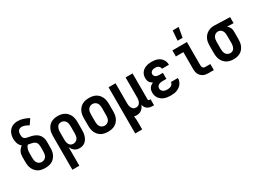

<svg xmlns="http://www.w3.org/2000/svg" viewBox="-36 -1594 3572 2646"><g transform="rotate(-30 1750.0 -271.0)"><path d="M250 8Q223 8 195.5 3Q168 -2 144 -15Q120 -28 101.5 -48.5Q83 -69 71.5 -93.5Q60 -118 55.5 -145.5Q51 -173 51 -200V-279Q51 -300 54.5 -321Q58 -342 67.5 -361Q77 -380 91 -396Q105 -412 123 -424Q108 -435 97 -451Q86 -467 79 -485Q72 -503 69 -522Q66 -541 66 -560Q66 -584 70.5 -607.5Q75 -631 85 -652.5Q95 -674 111 -692Q127 -710 148 -721.5Q169 -733 192.5 -738Q216 -743 239 -743Q285 -743 329 -728.5Q373 -714 412 -692L356 -609Q344 -616 331 -622.5Q318 -629 305 -634.5Q292 -640 278 -643.5Q264 -647 249 -647Q233 -647 218 -641Q203 -635 193.5 -622Q184 -609 181 -593Q178 -577 178 -561Q178 -546 181.5 -530Q185 -514 195.5 -502.5Q206 -491 221.5 -486Q237 -481 252.5 -478.5Q268 -476 283.5 -472.5Q299 -469 314.5 -465Q330 -461 344.5 -455Q359 -449 372.5 -441Q386 -433 398 -422.5Q410 -412 419 -399Q428 -386 434.5 -371.5Q441 -357 444.5 -341.5Q448 -326 448.5 -310.5Q449 -295 449 -279V-200Q449 -173 444.5 -145.5Q440 -118 428.5 -93.5Q417 -69 398.5 -48.5Q380 -28 356 -15Q332 -2 304.5 3Q277 8 250 8ZM250 -88Q270 -88 288.5 -97Q307 -106 318.5 -123Q330 -140 334 -160Q338 -180 338 -200V-279Q338 -296 335 -313Q332 -330 322.5 -344Q313 -358 298.5 -366.5Q284 -375 267.5 -379Q251 -383 234.5 -386Q218 -389 201 -392Q189 -382 181.5 -368.5Q174 -355 169.5 -340Q165 -325 163.5 -309.5Q162 -294 162 -279V-200Q162 -180 166 -160Q170 -140 181.5 -123Q193 -106 211.5 -97Q230 -88 250 -88Z M559 215V-320Q559 -347 563 -373.5Q567 -400 578 -424.5Q589 -449 606.5 -470Q624 -491 647.5 -504Q671 -517 697.5 -522.5Q724 -528 751 -528Q778 -528 805 -523Q832 -518 856 -504.5Q880 -491 898.5 -471Q917 -451 928.5 -426Q940 -401 944.5 -374Q949 -347 949 -320V-200Q949 -176 946.5 -151.5Q944 -127 937 -104Q930 -81 917.5 -59.5Q905 -38 886.5 -22.5Q868 -7 844.5 0.5Q821 8 797 8Q776 8 756 2.5Q736 -3 719 -15.5Q702 -28 690 -45Q678 -62 670 -82V215ZM751 -88Q771 -88 789.5 -97.5Q808 -107 819 -123.5Q830 -140 834 -160Q838 -180 838 -200V-320Q838 -340 834 -360Q830 -380 819 -396.5Q808 -413 789.5 -422.5Q771 -432 751 -432Q738 -432 725.5 -428Q713 -424 703 -415.5Q693 -407 687 -395.5Q681 -384 677 -371.5Q673 -359 671.5 -346Q670 -333 670 -320V-200Q670 -187 671.5 -174Q673 -161 676.5 -148.5Q680 -136 686.5 -124.5Q693 -113 703 -104.5Q713 -96 725.5 -92Q738 -88 751 -88Z M1250 8Q1223 8 1195.5 3Q1168 -2 1144 -15Q1120 -28 1101.5 -48.5Q1083 -69 1071.5 -93.5Q1060 -118 1055.5 -145.5Q1051 -173 1051 -200V-320Q1051 -347 1055.5 -374.5Q1060 -402 1071.5 -426.5Q1083 -451 1101.5 -471.5Q1120 -492 1144 -505Q1168 -518 1195.5 -523Q1223 -528 1250 -528Q1277 -528 1304.5 -523Q1332 -518 1356 -505Q1380 -492 1398.5 -471.5Q1417 -451 1428.5 -426.5Q1440 -402 1444.5 -374.5Q1449 -347 1449 -320V-200Q1449 -173 1444.5 -145.5Q1440 -118 1428.5 -93.5Q1417 -69 1398.5 -48.5Q1380 -28 1356 -15Q1332 -2 1304.5 3Q1277 8 1250 8ZM1250 -88Q1270 -88 1288.5 -97Q1307 -106 1318.5 -123Q1330 -140 1334 -160Q1338 -180 1338 -200V-320Q1338 -340 1334 -360Q1330 -380 1318.5 -397Q1307 -414 1288.5 -423Q1270 -432 1250 -432Q1230 -432 1211.5 -423Q1193 -414 1181.5 -397Q1170 -380 1166 -360Q1162 -340 1162 -320V-200Q1162 -180 1166 -160Q1170 -140 1181.5 -123Q1193 -106 1211.5 -97Q1230 -88 1250 -88Z M1559 215V-520H1670V-200Q1670 -187 1671.5 -174Q1673 -161 1676.5 -148.5Q1680 -136 1686.5 -125Q1693 -114 1702.5 -105Q1712 -96 1724.5 -92Q1737 -88 1750 -88Q1763 -88 1775.5 -92Q1788 -96 1797.5 -105Q1807 -114 1813.5 -125Q1820 -136 1823.5 -148.5Q1827 -161 1828.5 -174Q1830 -187 1830 -200V-520H1941V-108Q1941 -104 1942 -100Q1943 -96 1946 -93Q1949 -90 1953 -89Q1957 -88 1961 -88H1978V8H1961Q1939 8 1917 3.5Q1895 -1 1876.5 -13Q1858 -25 1846 -44Q1834 -63 1831 -85Q1823 -65 1811 -47.5Q1799 -30 1782.5 -17Q1766 -4 1745.5 2Q1725 8 1704 8Q1694 8 1683.5 6.5Q1673 5 1663 2Q1667 28 1668.5 54.5Q1670 81 1670 107V215Z M2248 8Q2223 8 2198.5 5Q2174 2 2150.5 -6Q2127 -14 2106.5 -28.5Q2086 -43 2071.5 -62.5Q2057 -82 2050 -106Q2043 -130 2043 -155Q2043 -174 2047.5 -192.5Q2052 -211 2063 -226.5Q2074 -242 2089 -253Q2104 -264 2121 -272Q2107 -279 2094.5 -289.5Q2082 -300 2074 -314Q2066 -328 2062.5 -343.5Q2059 -359 2059 -375Q2059 -398 2065 -420.5Q2071 -443 2084.5 -461.5Q2098 -480 2117 -493.5Q2136 -507 2157.5 -514.5Q2179 -522 2201.5 -525Q2224 -528 2247 -528Q2270 -528 2293 -525Q2316 -522 2337 -514Q2358 -506 2376.5 -492.5Q2395 -479 2408.5 -460Q2422 -441 2428.5 -419Q2435 -397 2435 -374V-373H2324Q2324 -387 2317 -399Q2310 -411 2299 -419Q2288 -427 2274.5 -429.5Q2261 -432 2247 -432Q2234 -432 2220.5 -429.5Q2207 -427 2195.5 -419.5Q2184 -412 2177 -400Q2170 -388 2170 -374Q2170 -360 2177.5 -348Q2185 -336 2197 -329.5Q2209 -323 2222.5 -320.5Q2236 -318 2250 -318H2307V-222H2250Q2239 -222 2228 -221Q2217 -220 2206.5 -217.5Q2196 -215 2186.5 -209.5Q2177 -204 2169 -196Q2161 -188 2157.5 -177.5Q2154 -167 2154 -156Q2154 -140 2162.5 -125.5Q2171 -111 2185 -102.5Q2199 -94 2215 -91Q2231 -88 2248 -88Q2263 -88 2279 -91Q2295 -94 2308.5 -102Q2322 -110 2330.5 -123.5Q2339 -137 2340 -153H2451Q2451 -129 2443.5 -105.5Q2436 -82 2421.5 -62.5Q2407 -43 2386.5 -29Q2366 -15 2343 -6.5Q2320 2 2296 5Q2272 8 2248 8Z M2849 0Q2828 0 2807.5 -3.5Q2787 -7 2768.5 -16Q2750 -25 2735 -40Q2720 -55 2710.5 -74Q2701 -93 2697.5 -113.5Q2694 -134 2694 -155V-424H2575V-520H2806V-155Q2806 -144 2807.5 -134Q2809 -124 2814.5 -115Q2820 -106 2829.5 -101Q2839 -96 2849 -96H2934V0ZM2704 -600 2716 -757H2812L2783 -600Z M3249 8Q3222 8 3195 3Q3168 -2 3144 -15.5Q3120 -29 3101.5 -49Q3083 -69 3071.5 -94Q3060 -119 3055.5 -146Q3051 -173 3051 -200V-320Q3051 -346 3055 -372Q3059 -398 3069.5 -422Q3080 -446 3097 -466Q3114 -486 3136.5 -500Q3159 -514 3184 -521Q3209 -528 3235 -528H3250L3493 -520V-424L3391 -427Q3403 -418 3413 -406Q3423 -394 3429.5 -380Q3436 -366 3438.5 -350.5Q3441 -335 3441 -320V-200Q3441 -173 3437 -146.5Q3433 -120 3422 -95.5Q3411 -71 3393.5 -50Q3376 -29 3352.5 -16Q3329 -3 3302.5 2.5Q3276 8 3249 8ZM3249 -88Q3262 -88 3274.5 -92Q3287 -96 3297 -104.5Q3307 -113 3313 -124.5Q3319 -136 3323 -148.5Q3327 -161 3328.5 -174Q3330 -187 3330 -200V-320Q3330 -339 3327 -357.5Q3324 -376 3315 -392.5Q3306 -409 3290.5 -420Q3275 -431 3256 -432H3244Q3224 -432 3207 -421.5Q3190 -411 3180 -394.5Q3170 -378 3166 -358.5Q3162 -339 3162 -320V-200Q3162 -180 3166 -160Q3170 -140 3181 -123.5Q3192 -107 3210.5 -97.5Q3229 -88 3249 -88Z"/></g></svg>

Font: Iosevka Curly
Style: Bold
Weight: 700
Monospace: yes
Designer: Belleve Invis
Foundry: Belleve Invis
Version: Version 22.1.2; ttfautohint (v1.8.4)